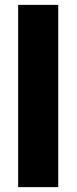

<svg xmlns="http://www.w3.org/2000/svg" viewBox="-20 -770 315 790"><path d="M219.7 0H54.7V-750H219.7Z"/></svg>

Font: RobotoDraft
Style: Black
Weight: 900
Designer: Google
Version: Version 2.000980w3; 2014; ttfautohint (v1.1) -l 5 -r 24 -G 4